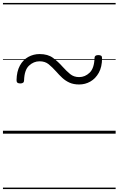

<svg xmlns="http://www.w3.org/2000/svg" viewBox="-20 -905 803 1300"><path d="M516 -333Q478 -333 450.5 -345.5Q423 -358 401.5 -378Q380 -398 361 -420Q334 -450 309.5 -470Q285 -490 248 -490Q208 -490 176.5 -460.5Q145 -431 143 -361Q143 -340 118 -340Q104 -340 98 -345Q92 -350 92 -362Q93 -421 114.5 -460.5Q136 -500 171.5 -519.5Q207 -539 248 -539Q304 -539 339 -513Q374 -487 403 -454Q430 -424 455 -403.5Q480 -383 516 -383Q556 -383 587 -413Q618 -443 620 -512Q620 -532 645 -532Q659 -532 665 -527.5Q671 -523 671 -511Q671 -452 649 -412.5Q627 -373 592 -353Q557 -333 516 -333ZM0 365H763V375H0ZM0 -20H763V0H0ZM0 -505H763V-500H0ZM0 -885H763V-875H0Z"/></svg>

Font: Playwrite GB J Guides
Style: Regular
Weight: 400
Designer: Veronika Burian, José Scaglione
Foundry: TypeTogether
Version: Version 1.003